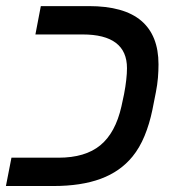

<svg xmlns="http://www.w3.org/2000/svg" viewBox="-31 -622 585 642"><path d="M478.5 -254.4Q468.8 -207.5 452.4 -167.7Q436 -127.9 412.1 -98.6Q371.1 -48.3 305.9 -24.2Q240.7 0 147 0H-11.2L7.3 -94.7H164.6Q253.9 -94.7 304.4 -136.2Q355 -177.7 375 -266.1L383.8 -307.1Q388.7 -332.5 391.1 -354.5Q393.6 -376.5 393.6 -394Q393.6 -506.8 245.1 -506.8H87.4L105.5 -601.6H266.1Q383.8 -601.6 441.4 -552.5Q499 -503.4 499 -406.7Q499 -385.3 497.1 -361.8Q495.1 -338.4 490.2 -313.5Z"/></svg>

Font: Arimo Medium
Style: Italic
Weight: 500
Italic angle: -12°
Designer: Steve Matteson
Foundry: Monotype Imaging Inc.
Version: Version 1.33